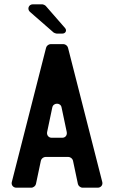

<svg xmlns="http://www.w3.org/2000/svg" viewBox="-20 -872 530 892"><path d="M56 0H125C135 0 145 -8 147 -17L170 -126C172 -135 182 -143 192 -143H297C307 -143 317 -135 319 -126L342 -17C344 -8 354 0 364 0H434C449 0 459 -13 455 -27L296 -650C294 -659 284 -667 275 -667H215C206 -667 196 -659 194 -650L35 -27C31 -13 41 0 56 0ZM199 -259 223 -373C228 -396 262 -396 266 -373L290 -259C293 -244 284 -232 269 -232H220C206 -232 196 -244 199 -259ZM243 -716H270C285 -716 292 -731 282 -742L193 -844C190 -848 180 -852 176 -852H133C113 -852 105 -830 119 -817L229 -721C231 -719 240 -716 243 -716Z"/></svg>

Font: DIN Rundschrift
Style: Mittel
Weight: 400
Version: Version 1.027